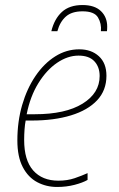

<svg xmlns="http://www.w3.org/2000/svg" viewBox="-20 -733 471 763"><path d="M207 10Q164 10 128 -9Q92 -28 70.5 -69Q49 -110 49 -175Q49 -250 68 -315.5Q87 -381 121 -431Q155 -481 199.5 -509Q244 -537 295 -537Q343 -537 373 -509.5Q403 -482 403 -432Q403 -374 366 -334.5Q329 -295 262 -274.5Q195 -254 106 -254H82Q79 -239 77.5 -218.5Q76 -198 76 -177Q76 -96 112 -55.5Q148 -15 212 -15Q248 -15 277 -25Q306 -35 328 -45V-18Q309 -7 276.5 1.5Q244 10 207 10ZM118 -279Q240 -279 308 -321Q376 -363 376 -431Q376 -467 355 -489.5Q334 -512 292 -512Q249 -512 207 -483.5Q165 -455 132.5 -402.5Q100 -350 86 -279ZM184 -609Q196 -658 226 -685.5Q256 -713 308 -713Q356 -713 381 -689Q406 -665 406 -627Q406 -616 405 -609H381Q384 -639 369.5 -663.5Q355 -688 308 -688Q265 -688 241.5 -667Q218 -646 208 -609Z"/></svg>

Font: Noto Sans SemiCondensed Thin
Style: Italic
Weight: 100
Width: 4
Italic angle: -12°
Designer: Monotype Design Team
Foundry: Monotype Imaging Inc.
Version: Version 2.013; ttfautohint (v1.8.4.7-5d5b)